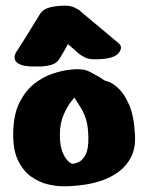

<svg xmlns="http://www.w3.org/2000/svg" viewBox="-20 -647 504 667"><path d="M100 -416Q65 -416 50 -423Q35 -430 32 -439.5Q29 -449 32 -456.5Q35 -464 35 -464Q35 -464 47 -482.5Q59 -501 74.5 -526Q90 -551 103 -572.5Q116 -594 120 -600Q128 -612 144.5 -618.5Q161 -625 192 -627Q224 -629 239.5 -620.5Q255 -612 255 -612Q255 -612 267 -601.5Q279 -591 298 -575.5Q317 -560 336.5 -543.5Q356 -527 371.5 -514Q387 -501 393 -496Q407 -484 394 -465Q381 -446 336 -442Q291 -438 274 -448Q257 -458 257 -458L216 -494Q216 -494 208.5 -480Q201 -466 186 -442Q176 -426 155.5 -421Q135 -416 117.5 -416Q100 -416 100 -416ZM234 -406Q271 -409 291 -398Q311 -387 315 -385Q325 -380 333.5 -374Q342 -368 342 -368Q342 -368 357 -363Q372 -358 392 -339.5Q412 -321 429 -282Q446 -243 449 -176Q451 -131 435 -100.5Q419 -70 392.5 -50.5Q366 -31 335.5 -20.5Q305 -10 277.5 -6Q250 -2 232.5 -1Q215 0 215 0Q215 0 195.5 0Q176 0 147 -6.5Q118 -13 89.5 -32.5Q61 -52 42.5 -90Q24 -128 26 -191Q28 -254 49.5 -294.5Q71 -335 101.5 -358Q132 -381 162.5 -391Q193 -401 213.5 -403.5Q234 -406 234 -406ZM238 -308Q238 -308 225.5 -292Q213 -276 200.5 -247Q188 -218 188 -179Q188 -141 197 -119Q206 -97 216.5 -87.5Q227 -78 233 -78Q239 -78 252.5 -83.5Q266 -89 277 -109Q288 -129 287 -172Q286 -208 279.5 -230Q273 -252 262.5 -269.5Q252 -287 238 -308Z"/></svg>

Font: Nerko One
Style: Regular
Weight: 400
Designer: Nermin Kahrimanovic
Foundry: Nermin Kahrimanovic
Version: Version 1.101